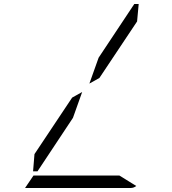

<svg xmlns="http://www.w3.org/2000/svg" viewBox="-20 -938 856 958"><path d="M472 -650 650 -918H672L664 -831L476 -549L426 -521ZM576 -62 660 -10Q647 0 632 0H364H105L147 -62H153H339H401ZM167 -83H145L152 -169L340 -451L390 -479L344 -350Z"/></svg>

Font: DSEG14 Modern
Style: Light Italic
Weight: 300
Italic angle: -5°
Designer: Keshikan(Twitter:@keshinomi_88pro)
Version: Version 0.46